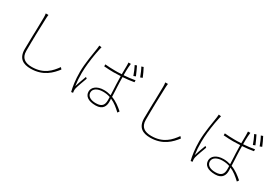

<svg xmlns="http://www.w3.org/2000/svg" viewBox="30 -1775 3939 2783"><g transform="rotate(30 2000.0 -383.5)"><path d="M873 -176 849 -203C778 -104 682 7 481 7C369 7 297 -36 297 -155C297 -203 297 -256 298 -312L299 -328C299 -330 299 -332 299 -334V-345V-361C299 -365 299 -369 299 -372L300 -384C300 -391 300 -398 300 -406V-417C303 -527 306 -632 309 -697C310 -723 311 -743 315 -767H270C274 -748 275 -723 275 -697C275 -634 272 -541 270 -443L269 -433C269 -427 269 -422 269 -416L268 -400C268 -389 268 -378 268 -367L267 -356C267 -352 267 -349 267 -345V-334C265 -275 264 -217 264 -167C264 -11 354 37 478 37C689 37 801 -82 873 -176Z M1954 -661C1936 -704 1907 -770 1887 -804L1854 -793C1875 -758 1902 -692 1919 -647L1954 -661ZM1858 -630C1841 -672 1809 -742 1792 -775L1760 -764C1779 -728 1809 -659 1823 -616L1858 -630ZM1188 32C1187 25 1185 11 1184 2C1183 -11 1184 -27 1187 -41C1197 -84 1236 -187 1257 -244L1235 -261C1225 -236 1212 -201 1199 -164L1196 -154L1192 -144C1183 -116 1174 -89 1167 -67C1162 -102 1159 -132 1157 -162L1156 -172C1154 -207 1153 -241 1153 -281C1153 -331 1157 -389 1163 -448L1165 -458C1167 -478 1169 -497 1172 -516L1173 -526C1182 -589 1193 -650 1204 -700C1207 -718 1211 -734 1215 -746L1175 -751C1175 -739 1174 -723 1171 -704C1158 -616 1122 -423 1122 -280C1122 -145 1139 -38 1158 36L1188 32ZM1709 -115C1709 -132 1709 -151 1706 -170C1774 -142 1830 -94 1887 -41L1907 -71C1849 -122 1786 -171 1707 -200C1706 -238 1704 -279 1702 -320L1701 -331C1701 -334 1701 -338 1701 -341L1700 -352C1697 -412 1695 -472 1695 -524C1725 -526 1755 -528 1785 -532L1795 -533C1824 -536 1853 -541 1882 -546V-578C1825 -567 1762 -560 1695 -555V-565C1695 -609 1695 -660 1698 -692C1699 -710 1701 -728 1704 -750H1664C1666 -734 1666 -710 1666 -691C1666 -664 1665 -627 1665 -587V-554C1648 -553 1630 -552 1613 -552L1603 -551C1594 -551 1584 -551 1575 -551H1550C1492 -551 1443 -554 1387 -559V-526C1412 -525 1434 -523 1456 -522L1465 -521C1492 -520 1518 -519 1547 -519C1588 -519 1624 -521 1665 -523C1665 -480 1667 -428 1669 -376L1670 -365C1670 -363 1670 -361 1670 -360L1671 -344C1673 -296 1675 -249 1677 -210C1639 -221 1603 -228 1560 -228C1434 -228 1373 -164 1373 -98C1373 -23 1432 28 1561 28C1687 28 1709 -56 1709 -115ZM1402 -100C1402 -159 1464 -200 1557 -200C1602 -200 1640 -194 1678 -181C1679 -160 1679 -142 1679 -128C1679 -54 1655 -2 1548 -2C1464 -2 1411 -33 1403 -86L1402 -99V-100ZM1402 -95V-98L1403 -91Z M2873 -176 2849 -203C2778 -104 2682 7 2481 7C2369 7 2297 -36 2297 -155C2297 -203 2297 -256 2298 -312L2299 -328C2299 -330 2299 -332 2299 -334V-345V-361C2299 -365 2299 -369 2299 -372L2300 -384C2300 -391 2300 -398 2300 -406V-417C2303 -527 2306 -632 2309 -697C2310 -723 2311 -743 2315 -767H2270C2274 -748 2275 -723 2275 -697C2275 -634 2272 -541 2270 -443L2269 -433C2269 -427 2269 -422 2269 -416L2268 -400C2268 -389 2268 -378 2268 -367L2267 -356C2267 -352 2267 -349 2267 -345V-334C2265 -275 2264 -217 2264 -167C2264 -11 2354 37 2478 37C2689 37 2801 -82 2873 -176Z M3954 -661C3936 -704 3907 -770 3887 -804L3854 -793C3875 -758 3902 -692 3919 -647L3954 -661ZM3858 -630C3841 -672 3809 -742 3792 -775L3760 -764C3779 -728 3809 -659 3823 -616L3858 -630ZM3188 32C3187 25 3185 11 3184 2C3183 -11 3184 -27 3187 -41C3197 -84 3236 -187 3257 -244L3235 -261C3225 -236 3212 -201 3199 -164L3196 -154L3192 -144C3183 -116 3174 -89 3167 -67C3162 -102 3159 -132 3157 -162L3156 -172C3154 -207 3153 -241 3153 -281C3153 -331 3157 -389 3163 -448L3165 -458C3167 -478 3169 -497 3172 -516L3173 -526C3182 -589 3193 -650 3204 -700C3207 -718 3211 -734 3215 -746L3175 -751C3175 -739 3174 -723 3171 -704C3158 -616 3122 -423 3122 -280C3122 -145 3139 -38 3158 36L3188 32ZM3709 -115C3709 -132 3709 -151 3706 -170C3774 -142 3830 -94 3887 -41L3907 -71C3849 -122 3786 -171 3707 -200C3706 -238 3704 -279 3702 -320L3701 -331C3701 -334 3701 -338 3701 -341L3700 -352C3697 -412 3695 -472 3695 -524C3725 -526 3755 -528 3785 -532L3795 -533C3824 -536 3853 -541 3882 -546V-578C3825 -567 3762 -560 3695 -555V-565C3695 -609 3695 -660 3698 -692C3699 -710 3701 -728 3704 -750H3664C3666 -734 3666 -710 3666 -691C3666 -664 3665 -627 3665 -587V-554C3648 -553 3630 -552 3613 -552L3603 -551C3594 -551 3584 -551 3575 -551H3550C3492 -551 3443 -554 3387 -559V-526C3412 -525 3434 -523 3456 -522L3465 -521C3492 -520 3518 -519 3547 -519C3588 -519 3624 -521 3665 -523C3665 -480 3667 -428 3669 -376L3670 -365C3670 -363 3670 -361 3670 -360L3671 -344C3673 -296 3675 -249 3677 -210C3639 -221 3603 -228 3560 -228C3434 -228 3373 -164 3373 -98C3373 -23 3432 28 3561 28C3687 28 3709 -56 3709 -115ZM3402 -100C3402 -159 3464 -200 3557 -200C3602 -200 3640 -194 3678 -181C3679 -160 3679 -142 3679 -128C3679 -54 3655 -2 3548 -2C3464 -2 3411 -33 3403 -86L3402 -99V-100ZM3402 -95V-98L3403 -91Z"/></g></svg>

Font: Glow Sans SC Normal ExtraLight
Style: Regular
Weight: 200
Designer: Ryoko NISHIZUKA (kana, bopomofo & ideographs); Paul D. Hunt (Latin, Greek & Cyrillic); Sandoll Communications, Soo-young
Version: Version 0.93